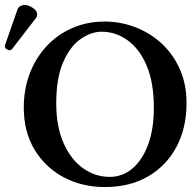

<svg xmlns="http://www.w3.org/2000/svg" viewBox="-37 -745 778 775"><path d="M716 -329Q716 -229 675.5 -152.5Q635 -76 561 -33Q487 10 386 10Q295 10 221 -29Q147 -68 103 -140Q59 -212 59 -311Q59 -385 83 -448Q107 -511 150.5 -558Q194 -605 254 -631.5Q314 -658 385 -658Q451 -658 511 -634.5Q571 -611 617 -568Q663 -525 689.5 -464.5Q716 -404 716 -329ZM373 -617Q331 -617 288.5 -587.5Q246 -558 218 -494Q190 -430 190 -328Q190 -234 219.5 -167.5Q249 -101 298 -66Q347 -31 406 -31Q457 -31 497 -64.5Q537 -98 560.5 -160.5Q584 -223 584 -310Q584 -412 555 -480Q526 -548 478 -582.5Q430 -617 373 -617ZM62 -725Q77 -725 95 -713.5Q113 -702 113 -687Q113 -678 108 -672L14 -550Q8 -542 3 -542Q-3 -542 -10 -546.5Q-17 -551 -17 -556Q-17 -557 -17 -560Q-17 -563 -16 -565L34 -708Q37 -716 45.5 -720.5Q54 -725 62 -725Z"/></svg>

Font: Libertinus Serif SemiBold
Style: Regular
Weight: 600
Designer: Philipp H. Poll, Khaled Hosny
Foundry: Caleb Maclennan
Version: Version 7.051;RELEASE